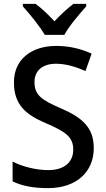

<svg xmlns="http://www.w3.org/2000/svg" viewBox="-20 -961 545 991"><path d="M211 -781H312C336 -826 391 -890 425 -928V-941H359C325 -915 296 -888 261 -851C229 -886 195 -918 164 -941H98V-928C134 -888 186 -825 211 -781ZM464 -197C464 -302 405 -354 294 -402C191 -446 158 -472 158 -538C158 -593 196 -632 269 -632C320 -632 373 -616 421 -594L453 -684C403 -707 342 -724 270 -724C140 -724 51 -652 52 -535C52 -422 111 -370 217 -325C325 -279 358 -251 358 -188C358 -126 314 -83 229 -83C166 -83 96 -101 45 -127V-25C93 -1 154 10 228 10C374 10 464 -73 464 -197Z"/></svg>

Font: Noto Sans Thai Looped SemiCondensed Medium
Style: Regular
Weight: 500
Width: 4
Designer: Sasikarn Vongin, Ben Mitchell
Foundry: The Fontpad Ltd
Version: Version 1.001